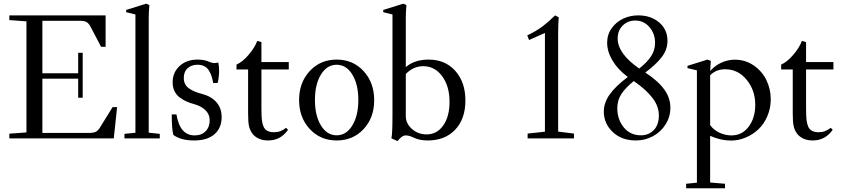

<svg xmlns="http://www.w3.org/2000/svg" viewBox="-20 -746 4541 1035"><path d="M30.3 0V-25.4L122.6 -32.2V-630.9L30.3 -637.7V-663.1H549.3V-493.7H524.9L468.3 -601.6Q459 -619.6 447.3 -626.7Q435.5 -633.8 413.1 -633.8H208.5V-351.1H401.4V-461.4H425.8V-219.2H401.4V-321.8H208.5V-29.3H458Q482.4 -29.3 494.9 -34.9Q507.3 -40.5 517.6 -56.6L586.9 -168.5H611.3L593.3 0Z M650.9 0V-24.4L710 -30.3V-668L660.2 -680.2V-692.4L767.6 -726.1L785.2 -718.8Q781.7 -681.2 781.7 -647.5V-30.8L841.3 -24.4V0Z M914.6 -18.6Q905.8 -47.9 905.8 -129.4H931.2Q949.2 -16.1 1029.3 -16.1Q1066.4 -16.1 1088.4 -38.6Q1110.4 -61 1110.4 -97.7Q1110.4 -129.4 1087.9 -151.6Q1065.4 -173.8 1026.9 -184.6Q1003.4 -190.9 985.4 -199Q967.3 -207 949 -220.5Q930.7 -233.9 920.7 -254.6Q910.6 -275.4 910.6 -302.2Q910.6 -355.5 948 -390.1Q985.4 -424.8 1044.9 -424.8Q1082.5 -424.8 1109.9 -412.1Q1132.8 -401.4 1156.7 -409.2Q1161.1 -390.1 1161.1 -365.2Q1161.1 -333 1153.8 -299.3L1129.4 -298.3Q1125.5 -319.3 1120.8 -334.2Q1116.2 -349.1 1106.9 -364.7Q1097.7 -380.4 1082 -388.7Q1066.4 -397 1044.4 -397Q1012.7 -397 991.7 -378.4Q970.7 -359.9 970.7 -325.2Q970.7 -306.6 978.5 -292Q986.3 -277.3 1001.5 -267.6Q1016.6 -257.8 1032.2 -251.5Q1047.9 -245.1 1069.3 -239.7Q1119.1 -226.6 1147 -194.6Q1174.8 -162.6 1174.8 -114.7Q1174.8 -56.2 1136.2 -22.5Q1097.7 11.2 1026.4 11.2Q955.1 11.2 914.6 -18.6Z M1425.3 11.2Q1394.5 11.2 1372.3 0Q1350.1 -11.2 1338.4 -28.8Q1326.7 -45.9 1322 -67.4Q1317.4 -88.9 1317.4 -135.7V-371.6H1254.9V-397.9Q1286.1 -411.1 1319.3 -449.5Q1352.5 -487.8 1366.7 -525.4L1389.2 -519V-411.6H1536.6V-371.6H1389.2V-167.5Q1389.2 -118.2 1391.8 -97.9Q1394.5 -77.6 1400.9 -63Q1414.1 -33.2 1457 -33.2Q1494.1 -33.2 1522 -57.1L1532.7 -46.4Q1492.7 11.2 1425.3 11.2Z M1592.3 -207Q1592.3 -301.3 1649.7 -363Q1707 -424.8 1794.9 -424.8Q1882.8 -424.8 1939.9 -362.8Q1997.1 -300.8 1997.1 -205.6Q1997.1 -111.3 1939.9 -50Q1882.8 11.2 1794.9 11.2Q1707 11.2 1649.7 -50.5Q1592.3 -112.3 1592.3 -207ZM1794.9 -16.6Q1846.7 -16.6 1879.2 -69.6Q1911.6 -122.6 1911.6 -207Q1911.6 -291.5 1879.2 -344.2Q1846.7 -397 1794.9 -397Q1742.7 -397 1710.2 -344.2Q1677.7 -291.5 1677.7 -207Q1677.7 -122.6 1710.2 -69.6Q1742.7 -16.6 1794.9 -16.6Z M2123 14.6 2089.8 -0.5Q2095.7 -22.9 2095.7 -128.9V-668L2045.9 -680.2V-692.4L2153.8 -726.1L2170.9 -718.8Q2167.5 -681.2 2167.5 -647.5V-384.3Q2214.8 -424.8 2290.5 -424.8Q2379.9 -424.8 2434.3 -364Q2488.8 -303.2 2488.8 -204.1Q2488.8 -105 2433.8 -46.9Q2378.9 11.2 2285.2 11.2Q2241.7 11.2 2210.4 -3.9Q2185.5 -16.1 2167 -16.1Q2146.5 -16.1 2123 14.6ZM2167.5 -120.1Q2167.5 -80.1 2200.7 -50.8Q2233.9 -21.5 2279.8 -21.5Q2335.4 -21.5 2369.4 -69.8Q2403.3 -118.2 2403.3 -197.3Q2403.3 -281.2 2363.5 -335.2Q2323.7 -389.2 2261.2 -389.2Q2208.5 -389.2 2167.5 -347.2Z M2824.2 0V-25.9L2917.5 -36.1V-568.4L2832 -530.3L2822.3 -555.2Q2873 -579.6 2905 -604Q2937 -628.4 2972.2 -663.1L2991.7 -652.8Q2988.8 -608.4 2988.8 -569.3V-36.6L3074.2 -25.9V0Z M3407.7 11.2Q3331.1 11.2 3283 -34.4Q3234.9 -80.1 3234.9 -144.5Q3234.9 -191.9 3266.4 -236.6Q3297.9 -281.2 3364.3 -331.1Q3310.1 -371.6 3281.5 -419.9Q3252.9 -468.3 3252.9 -515.6Q3252.9 -560.1 3277.8 -594.5Q3302.7 -628.9 3340.3 -646Q3377.9 -663.1 3419.9 -663.1Q3488.8 -663.1 3533.4 -625Q3578.1 -586.9 3578.1 -525.9Q3578.1 -500.5 3569.3 -477.3Q3560.5 -454.1 3542.7 -432.6Q3524.9 -411.1 3505.6 -393.6Q3486.3 -376 3458.5 -355Q3526.9 -310.5 3560.3 -264.4Q3593.8 -218.3 3593.8 -166Q3593.8 -116.7 3568.1 -75.7Q3542.5 -34.7 3499.8 -11.7Q3457 11.2 3407.7 11.2ZM3309.6 -538.6Q3309.6 -457 3425.8 -376.5Q3467.3 -409.2 3489.3 -442.1Q3511.2 -475.1 3511.2 -515.1Q3511.2 -564.9 3480.7 -600.1Q3450.2 -635.3 3404.3 -635.3Q3364.3 -635.3 3336.9 -608.4Q3309.6 -581.5 3309.6 -538.6ZM3435.5 -16.6Q3476.6 -16.6 3504.2 -44.7Q3531.7 -72.8 3531.7 -124Q3531.7 -172.9 3497.8 -217.5Q3463.9 -262.2 3396.5 -309.1Q3351.6 -272.9 3329.6 -239.3Q3307.6 -205.6 3307.6 -162.6Q3307.6 -102.5 3342.3 -59.6Q3377 -16.6 3435.5 -16.6Z M3920.4 11.7Q3865.2 11.7 3808.1 -13.7V237.8L3888.2 244.6V269H3678.7V244.6L3736.8 238.8V-366.7L3686 -378.9V-391.1L3793.9 -424.8L3812 -417.5Q3809.6 -397 3808.6 -363.3Q3835 -393.6 3870.1 -408.9Q3905.3 -424.3 3940.4 -424.3Q3998.5 -424.3 4043.9 -392.6Q4089.4 -360.8 4112.1 -312.7Q4134.8 -264.6 4134.8 -210.9Q4134.8 -163.1 4116.9 -120.8Q4099.1 -78.6 4069.3 -50Q4039.6 -21.5 4000.7 -4.9Q3961.9 11.7 3920.4 11.7ZM3889.2 -372.6Q3839.8 -372.6 3808.1 -340.3V-71.8Q3825.7 -46.4 3857.4 -31.2Q3889.2 -16.1 3922.9 -16.1Q3981 -16.1 4016.1 -63.5Q4051.3 -110.8 4051.3 -181.2Q4051.3 -259.3 4004.9 -315.9Q3958.5 -372.6 3889.2 -372.6Z M4361.3 11.2Q4330.6 11.2 4308.3 0Q4286.1 -11.2 4274.4 -28.8Q4262.7 -45.9 4258.1 -67.4Q4253.4 -88.9 4253.4 -135.7V-371.6H4190.9V-397.9Q4222.2 -411.1 4255.4 -449.5Q4288.6 -487.8 4302.7 -525.4L4325.2 -519V-411.6H4472.7V-371.6H4325.2V-167.5Q4325.2 -118.2 4327.9 -97.9Q4330.6 -77.6 4336.9 -63Q4350.1 -33.2 4393.1 -33.2Q4430.2 -33.2 4458 -57.1L4468.8 -46.4Q4428.7 11.2 4361.3 11.2Z"/></svg>

Font: Elstob 18pt
Style: Regular
Weight: 400
Designer: Peter S. Baker
Version: Version 1.015